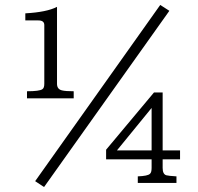

<svg xmlns="http://www.w3.org/2000/svg" viewBox="-20 -754 806 781"><path d="M631.8 -733.9 668.9 -710 159.2 6.8 123 -17.1ZM83 -670.9V-699.7Q170.4 -704.6 211.9 -726.1V-413.1Q211.9 -390.6 232.9 -386.2Q246.6 -382.8 279.8 -382.8V-354H89.8V-382.8Q140.6 -382.8 152.3 -391.1Q160.2 -396 160.2 -413.1V-651.9Q160.2 -670.9 136.2 -670.9ZM606.4 -377.9H641.6V-142.1H712.4V-106H641.6V-70.8Q641.6 -45.4 656.7 -41Q665 -38.6 697.8 -36.6V-9.8H540.5V-36.6Q581.1 -38.1 589.8 -46.9Q596.7 -52.2 596.7 -70.8V-106H411.6V-145ZM596.7 -314.9 455.6 -142.1H596.7Z"/></svg>

Font: I.MingCP
Style: Regular
Weight: 400
Designer: I.Font Project
Version: Version 8.000; Sep 06, 2022